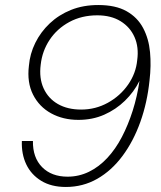

<svg xmlns="http://www.w3.org/2000/svg" viewBox="-20 -732 640 764"><path d="M242 12Q184 12 144 -12.5Q104 -37 84.5 -78Q65 -119 67 -171H111Q110 -105 147.5 -67Q185 -29 249 -29Q294 -29 334 -48.5Q374 -68 407 -103.5Q440 -139 465 -187Q490 -235 508 -291.5Q526 -348 535 -410Q513 -366 477 -331Q441 -296 394.5 -275.5Q348 -255 292 -255Q231 -255 183.5 -281Q136 -307 111.5 -355.5Q87 -404 95 -470Q99 -518 120.5 -561.5Q142 -605 178 -639Q214 -673 262.5 -692.5Q311 -712 371 -712Q440 -712 483.5 -687.5Q527 -663 549.5 -620.5Q572 -578 577 -524.5Q582 -471 575 -412Q566 -324 538.5 -247Q511 -170 467.5 -111.5Q424 -53 367 -20.5Q310 12 242 12ZM303 -296Q360 -296 409 -323Q458 -350 489.5 -395Q521 -440 526 -493Q533 -544 515.5 -584Q498 -624 460 -647.5Q422 -671 367 -671Q305 -671 256 -644.5Q207 -618 177.5 -573.5Q148 -529 142 -475Q135 -421 153.5 -380.5Q172 -340 210.5 -318Q249 -296 303 -296Z"/></svg>

Font: DM Sans 28pt ExtraLight
Style: Italic
Weight: 250
Italic angle: -10°
Version: Version 4.004;gftools[0.9.30]